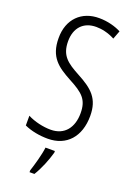

<svg xmlns="http://www.w3.org/2000/svg" viewBox="-175 -790 751 1076"><g transform="rotate(20 200.5 -251.5)"><path d="M361 -191C361 -294 312 -337 220 -386C144 -427 101 -457 101 -543C101 -621 145 -672 223 -672C255 -672 295 -664 334 -643L353 -693C321 -710 273 -724 222 -724C118 -725 44 -655 45 -541C45 -427 104 -387 185 -343C270 -298 305 -269 305 -187C305 -103 262 -43 178 -43C134 -43 80 -55 40 -76V-18C81 1 132 10 180 10C292 10 361 -67 361 -191ZM242 71V61H186C182 101 161 174 149 210V221H178C205 178 229 118 242 71Z"/></g></svg>

Font: Noto Sans Myanmar UI ExtraCondensed Light
Style: Regular
Weight: 300
Width: 2
Designer: Monotype Design Team
Foundry: Monotype Imaging Inc.
Version: Version 2.103